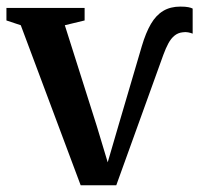

<svg xmlns="http://www.w3.org/2000/svg" viewBox="-28 -557 604 582"><path d="M216.5 4.5 35 -480.5 -8.5 -495V-533H228.5V-495L168.5 -480.5L265.5 -174.5L298.5 -65L331.5 -178L402 -417.5Q414 -458 429.5 -484.5Q445 -511 466.8 -524Q488.5 -537 518.5 -537Q534.5 -537 543 -535.2Q551.5 -533.5 556 -531V-455Q550 -457.5 542 -459Q534 -460.5 525 -459Q511.5 -457.5 501 -449Q490.5 -440.5 482.5 -425.8Q474.5 -411 467 -390.5L324.5 4.5Z"/></svg>

Font: Merriweather 72pt SemiBold
Style: Regular
Weight: 600
Version: Version 2.100